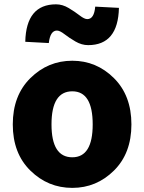

<svg xmlns="http://www.w3.org/2000/svg" viewBox="-20 -868 677 901"><path d="M319.3 13.7Q205.1 13.7 122.6 -67.4Q40 -148.4 40 -284.2Q40 -419.9 122.6 -501.5Q205.1 -583 319.3 -583Q432.6 -583 514.6 -501.5Q596.7 -419.9 596.7 -284.2Q596.7 -148.4 514.6 -67.4Q432.6 13.7 319.3 13.7ZM319.3 -129.9Q415 -129.9 415 -284.2Q415 -439.5 319.3 -439.5Q221.7 -439.5 221.7 -284.2Q221.7 -129.9 319.3 -129.9ZM393.6 -656.2Q363.3 -656.2 334 -673.3Q304.7 -690.4 282.7 -707.5Q260.7 -724.6 247.1 -724.6Q215.8 -724.6 209 -666L98.6 -671.9Q102.5 -847.7 243.2 -847.7Q273.4 -847.7 302.7 -830.1Q332 -812.5 354 -795.4Q376 -778.3 389.6 -778.3Q421.9 -778.3 426.8 -836.9L538.1 -831.1Q534.2 -656.2 393.6 -656.2Z"/></svg>

Font: Gen Shin Gothic Heavy
Style: Bold
Weight: 900
Designer: [Source Han Sans]
Ryoko NISHIZUKA  (kana & ideographs); Paul D. Hunt (Latin, Greek & Cyrillic); Wenlong ZHANG  (bopomofo
Version: Version 1.002.20150607